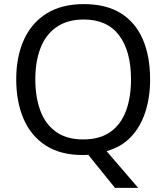

<svg xmlns="http://www.w3.org/2000/svg" viewBox="-20 -745 810 935"><path d="M711 -358Q711 -271 687.5 -199Q664 -127 617.5 -78Q571 -29 499 -9L653 170H540L410 9Q404 9 397.5 9.5Q391 10 384 10Q274 10 202 -37Q130 -84 94.5 -167Q59 -250 59 -359Q59 -468 96 -550.5Q133 -633 206.5 -679Q280 -725 388 -725Q496 -725 567.5 -681Q639 -637 675 -554.5Q711 -472 711 -358ZM152 -359Q152 -272 176.5 -206Q201 -140 253 -103Q305 -66 385 -66Q466 -66 517.5 -102.5Q569 -139 593.5 -205Q618 -271 618 -358Q618 -496 560 -573Q502 -650 388 -650Q308 -650 255 -613Q202 -576 177 -510.5Q152 -445 152 -359Z"/></svg>

Font: Noto Sans Hebrew Thin
Style: Regular
Weight: 400
Version: Version 3.001